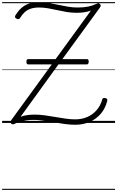

<svg xmlns="http://www.w3.org/2000/svg" viewBox="-20 -1163 1108 1816"><path d="M691 17Q646 17 593.5 10Q541 3 486.5 -6.5Q432 -16 382.5 -23Q333 -30 292 -29Q255 -29 226 -24Q197 -19 171.5 -11.5Q146 -4 118 8Q106 14 98 12.5Q90 11 85 5Q78 -3 78.5 -10Q79 -17 86 -26L470 -554H245Q230 -554 230 -579Q230 -591 233.5 -597.5Q237 -604 245 -604H506L840 -1063Q814 -1053 780.5 -1047.5Q747 -1042 704 -1042Q657 -1042 611.5 -1049.5Q566 -1057 522 -1067Q478 -1077 435 -1084.5Q392 -1092 349 -1092Q305 -1092 271.5 -1081Q238 -1070 214 -1048Q190 -1026 171 -995Q166 -985 157 -982.5Q148 -980 135 -987Q123 -994 122 -1002Q121 -1010 128 -1022Q152 -1060 182 -1087Q212 -1114 252.5 -1128.5Q293 -1143 347 -1143Q393 -1143 438 -1135.5Q483 -1128 528.5 -1118Q574 -1108 620.5 -1100Q667 -1092 715 -1092Q772 -1092 813 -1100.5Q854 -1109 888 -1125Q900 -1130 907.5 -1132Q915 -1134 924 -1126Q934 -1117 932.5 -1108.5Q931 -1100 924 -1090L570 -604H803Q819 -604 819 -580Q819 -569 815 -561.5Q811 -554 803 -554H533L175 -59Q207 -70 239.5 -74.5Q272 -79 308 -79Q355 -79 404.5 -72Q454 -65 503.5 -56.5Q553 -48 600.5 -41Q648 -34 691 -34Q753 -34 804.5 -56Q856 -78 893 -120Q930 -162 947 -222Q950 -232 957 -235Q964 -238 977 -235Q989 -232 993 -225.5Q997 -219 994 -208Q977 -139 934.5 -88.5Q892 -38 829.5 -10.5Q767 17 691 17ZM0 623H1068V633H0ZM0 -20H1068V0H0ZM0 -505H1068V-500H0ZM0 -1143H1068V-1133H0Z"/></svg>

Font: Playwrite CL Guides
Style: Regular
Weight: 400
Designer: Veronika Burian, José Scaglione
Foundry: TypeTogether
Version: Version 1.003